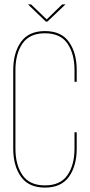

<svg xmlns="http://www.w3.org/2000/svg" viewBox="-20 -846 408 871"><path d="M107 -826H121L192 -758L262 -826H277L195 -748H188ZM328 -528V-475H318V-528Q318 -602 286 -648.5Q254 -695 184 -695Q114 -695 82 -648.5Q50 -602 50 -528V-172Q50 -98 82 -51.5Q114 -5 184 -5Q254 -5 286 -51.5Q318 -98 318 -172V-246H328V-172Q328 -94 293 -44.5Q258 5 184 5Q110 5 75 -44.5Q40 -94 40 -172V-528Q40 -606 75 -655.5Q110 -705 184 -705Q258 -705 293 -655.5Q328 -606 328 -528Z"/></svg>

Font: Bebas Neue Thin
Style: Regular
Weight: 200
Designer: Ryoichi Tsunekawa
Foundry: Ryoichi Tsunekawa
Version: Version 1.003;PS 001.003;hotconv 1.0.70;makeotf.lib2.5.58329